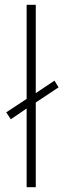

<svg xmlns="http://www.w3.org/2000/svg" viewBox="-20 -780 264 800"><path d="M91 0V-328L25 -283L6 -312L91 -368V-760H129V-392L207 -444L224 -416L129 -353V0Z"/></svg>

Font: Noto Sans Gujarati ExtraLight
Style: Regular
Weight: 200
Designer: Jelle Bosma - Monotype Design Team, Universal Thirst
Foundry: Monotype Imaging Inc.
Version: Version 2.106; ttfautohint (v1.8.4.7-5d5b)